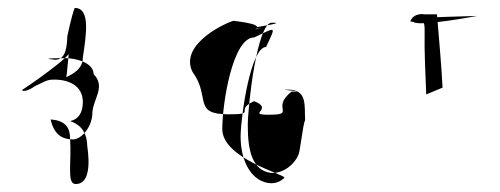

<svg xmlns="http://www.w3.org/2000/svg" viewBox="-20 -476 1256 482"><path d="M35 -250C38 -251 170 -341 154 -348C152 -348 148 -281 146 -282C162 -290 188 -302 188 -332C196 -386 208 -456 168 -456C166 -456 157 -423 149 -385C148 -346 140 -326 118 -326L101 -328C103 -330 130 -330 144 -330C172 -330 215 -318 215 -290C246 -258 214 -228 212 -194C212 -156 183 -126 164 -126C132 -126 115 -142 107 -176C145 -174 156 -154 156 -128C160 -66 147 -14 170 -14C204 -14 206 -62 199 -110C198 -152 174 -166 156 -172C176 -176 188 -192 188 -220C188 -262 150 -278 110 -276C96 -276 79 -264 68 -260C60 -254 48 -248 42 -248C40 -248 38 -247 35 -250Z M463 -296C510 -232 462 -189 554 -189C628 -189 566 -199 618 -222C669 -202 598 -188 654 -188C726 -188 658 -204 712 -246C760 -246 668 -251 704 -251C752 -251 744 -210 746 -174C740 -165 733 -86 728 -86C724 -71 695 -39 660 -42C614 -48 602 -97 602 -160C602 -213 626 -419 662 -419C710 -419 584 -404 620 -404C668 -404 584 -402 620 -402C649 -418 552 -424 568 -424C558 -424 428 -368 463 -296ZM538 -152C538 -216 564 -382 618 -382C674 -408 674 -414 648 -358C610 -358 585 -190 584 -134C584 -67 614 -19 659 -16C674 -16 684 -20 694 -30C696 -38 538 -78 538 -152Z M1010 -422 1018 -421C1030 -408 1178 -436 1178 -436C1178 -436 1017 -432 1020 -429L1022 -423C1044 -424 1046 -424 1046 -398C1045 -345 1048 -294 1050 -239L1091 -256C1088 -317 1082 -377 1077 -440H1043C1050 -440 1018 -446 1010 -422Z"/></svg>

Font: Zinc
Style: Regular
Weight: 400
Version: Version 1